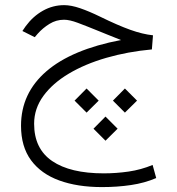

<svg xmlns="http://www.w3.org/2000/svg" viewBox="-20 -408 698 758"><path d="M425.8 -10.7 473.1 -58.6 521 -10.7 473.1 36.6ZM274.4 -10.7 321.8 -58.6 369.6 -10.7 321.8 36.6ZM349.1 100.1 396.5 52.2 444.3 100.1 396.5 147.5ZM457.5 -250Q439.5 -257.3 427.7 -262Q416 -266.6 403.3 -271.7Q390.6 -276.9 369.1 -285.6Q319.8 -305.7 287.1 -317.9Q254.4 -330.1 232.9 -330.1Q201.7 -330.1 175.3 -313.7Q148.9 -297.4 128.9 -274.9L117.2 -261.2L68.4 -285.6L81.5 -304.7Q110.4 -343.8 149.4 -365.7Q188.5 -387.7 233.4 -387.7Q260.7 -387.7 296.4 -375.5Q332 -363.3 375 -342.3Q444.8 -308.1 493.9 -290.5Q543 -272.9 584 -268.6L579.6 -212.9Q483.9 -204.1 399.7 -179.7Q315.4 -155.3 251.5 -117.2Q187.5 -79.1 151.1 -29.1Q114.7 21 114.7 80.6Q114.7 179.2 186 227.8Q257.3 276.4 389.6 276.4Q439 276.4 487.8 269.3Q536.6 262.2 582.5 243.2L596.7 294.9Q551.3 314.5 497.3 322.5Q443.4 330.6 382.8 330.6Q285.6 330.6 213.9 304.4Q142.1 278.3 102.5 224.6Q63 170.9 63 88.4Q63 -40 163.1 -126.5Q263.2 -212.9 457.5 -250Z"/></svg>

Font: Vazir Thin FD-WOL
Style: Thin-FD-WOL
Weight: 100
Designer: Saber Rastikerdar
Foundry: Saber Rastikerdar
Version: Version 30.1.0